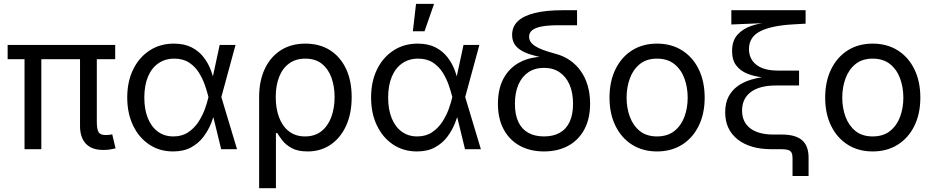

<svg xmlns="http://www.w3.org/2000/svg" viewBox="-20 -781 4888 1005"><path d="M521 3.9Q459.5 3.9 429.2 -29.1Q398.9 -62 398.9 -121.1V-518.1H486.8V-143.1Q486.8 -105 495.8 -89.6Q504.9 -74.2 532.2 -74.2Q546.4 -74.2 553.7 -75.2Q561 -76.2 567.4 -78.1L585 -4.4Q574.2 -1.5 557.4 1.2Q540.5 3.9 521 3.9ZM108.4 0V-518.1H196.3V0ZM20 -471.2V-545.9H583V-471.2Z M885.7 11.7Q815.4 11.7 761.2 -24.4Q707 -60.5 676.5 -124.3Q646 -188 646 -270.5Q646 -354 677 -417.5Q708 -481 763.2 -516.8Q818.4 -552.7 889.6 -552.7Q944.8 -552.7 983.2 -533Q1021.5 -513.2 1045.9 -481.4Q1070.3 -449.7 1084 -412.8Q1097.7 -376 1103.5 -342.3H1135.3L1138.2 -274.4L1220.7 0H1137.7L1070.8 -274.4Q1064.5 -300.3 1053 -334Q1041.5 -367.7 1021.7 -399.9Q1002 -432.1 970.2 -453.1Q938.5 -474.1 892.1 -474.1Q844.2 -474.1 808.8 -449.5Q773.4 -424.8 754.4 -379.2Q735.4 -333.5 735.4 -270Q735.4 -208 753.9 -162.4Q772.5 -116.7 806.6 -91.8Q840.8 -66.9 887.2 -66.9Q932.6 -66.9 964.8 -88.4Q997.1 -109.9 1018.6 -142.8Q1040 -175.8 1052.5 -210.4Q1064.9 -245.1 1070.8 -271.5L1129.9 -545.9H1212.9L1138.2 -271.5L1135.3 -206.5H1107.9Q1100.1 -173.3 1085 -135.5Q1069.8 -97.7 1044.4 -64.2Q1019 -30.8 980.2 -9.5Q941.4 11.7 885.7 11.7Z M1336.4 204.1V-272.5Q1336.4 -358.4 1366.5 -421.4Q1396.5 -484.4 1450.7 -518.6Q1504.9 -552.7 1578.6 -552.7Q1652.3 -552.7 1706.5 -518.8Q1760.7 -484.9 1790.8 -421.9Q1820.8 -358.9 1820.8 -272.5Q1820.8 -186.5 1791.5 -122.6Q1762.2 -58.6 1710.2 -23.4Q1658.2 11.7 1590.3 11.7Q1538.1 11.7 1506.3 -6.1Q1474.6 -23.9 1457.5 -46.6Q1440.4 -69.3 1431.2 -84.5H1424.3V204.1ZM1576.7 -66.9Q1627.9 -66.9 1662.4 -94.2Q1696.8 -121.6 1714.1 -168.2Q1731.4 -214.8 1731.4 -272.9Q1731.4 -329.1 1714.8 -374.8Q1698.2 -420.4 1664.3 -447.3Q1630.4 -474.1 1578.1 -474.1Q1528.3 -474.1 1493.7 -449Q1459 -423.8 1441.2 -378.7Q1423.3 -333.5 1423.3 -272.9Q1423.3 -212.9 1440.9 -166.3Q1458.5 -119.6 1492.9 -93.3Q1527.3 -66.9 1576.7 -66.9Z M2162.1 11.7Q2091.8 11.7 2037.6 -24.4Q1983.4 -60.5 1952.9 -124.3Q1922.4 -188 1922.4 -270.5Q1922.4 -354 1953.4 -417.5Q1984.4 -481 2039.6 -516.8Q2094.7 -552.7 2166 -552.7Q2221.2 -552.7 2259.5 -533Q2297.9 -513.2 2322.3 -481.4Q2346.7 -449.7 2360.4 -412.8Q2374 -376 2379.9 -342.3H2411.6L2414.6 -274.4L2497.1 0H2414.1L2347.2 -274.4Q2340.8 -300.3 2329.3 -334Q2317.9 -367.7 2298.1 -399.9Q2278.3 -432.1 2246.6 -453.1Q2214.8 -474.1 2168.5 -474.1Q2120.6 -474.1 2085.2 -449.5Q2049.8 -424.8 2030.8 -379.2Q2011.7 -333.5 2011.7 -270Q2011.7 -208 2030.3 -162.4Q2048.8 -116.7 2083 -91.8Q2117.2 -66.9 2163.6 -66.9Q2209 -66.9 2241.2 -88.4Q2273.4 -109.9 2294.9 -142.8Q2316.4 -175.8 2328.9 -210.4Q2341.3 -245.1 2347.2 -271.5L2406.2 -545.9H2489.3L2414.6 -271.5L2411.6 -206.5H2384.3Q2376.5 -173.3 2361.3 -135.5Q2346.2 -97.7 2320.8 -64.2Q2295.4 -30.8 2256.6 -9.5Q2217.8 11.7 2162.1 11.7ZM2141.1 -617.2 2157.7 -760.7H2252L2202.1 -617.2Z M2827.6 11.7Q2755.9 11.7 2701.4 -17.8Q2647 -47.4 2616.7 -103.3Q2586.4 -159.2 2586.4 -237.8Q2586.4 -317.4 2616.7 -372.1Q2647 -426.8 2701.4 -455.3Q2755.9 -483.9 2827.6 -483.9V-478Q2786.6 -486.3 2755.4 -496.3Q2724.1 -506.3 2703.1 -520.3Q2682.1 -534.2 2671.4 -553.2Q2660.6 -572.3 2660.6 -598.1Q2660.6 -641.1 2690.2 -669.7Q2719.7 -698.2 2778.8 -712.9Q2837.9 -727.5 2925.3 -727.5H3000.5V-648.9H2905.8Q2851.1 -648.9 2816.7 -642.6Q2782.2 -636.2 2765.9 -623Q2749.5 -609.9 2749.5 -588.9Q2749.5 -574.7 2757.1 -562.7Q2764.6 -550.8 2780.8 -540Q2796.9 -529.3 2823.2 -519.5Q2849.6 -509.8 2887.7 -499.5Q2929.2 -488.8 2962.6 -465.8Q2996.1 -442.9 3019.8 -409.4Q3043.5 -376 3056.2 -333Q3068.8 -290 3068.8 -238.8Q3068.8 -159.2 3038.6 -103.3Q3008.3 -47.4 2954.1 -17.8Q2899.9 11.7 2827.6 11.7ZM2827.6 -66.9Q2875.5 -66.9 2909.4 -85.7Q2943.4 -104.5 2961.4 -142.6Q2979.5 -180.7 2979.5 -237.8Q2979.5 -295.9 2961.2 -337.9Q2942.9 -379.9 2908.9 -402.8Q2875 -425.8 2827.6 -425.8Q2780.3 -425.8 2746.1 -403.1Q2711.9 -380.4 2693.6 -338.1Q2675.3 -295.9 2675.3 -237.8Q2675.3 -180.2 2693.4 -142.3Q2711.4 -104.5 2745.6 -85.7Q2779.8 -66.9 2827.6 -66.9Z M3418.9 11.7Q3344.7 11.7 3288.8 -23.4Q3232.9 -58.6 3201.7 -122.1Q3170.4 -185.5 3170.4 -269.5Q3170.4 -355 3201.7 -418.7Q3232.9 -482.4 3288.8 -517.6Q3344.7 -552.7 3418.9 -552.7Q3493.7 -552.7 3549.8 -517.6Q3606 -482.4 3637.2 -418.7Q3668.5 -355 3668.5 -269.5Q3668.5 -185.5 3637.2 -122.1Q3606 -58.6 3549.8 -23.4Q3493.7 11.7 3418.9 11.7ZM3418.9 -66.9Q3474.1 -66.9 3509.8 -95.2Q3545.4 -123.5 3562.5 -169.7Q3579.6 -215.8 3579.6 -269.5Q3579.6 -323.7 3562.5 -370.4Q3545.4 -417 3509.8 -445.6Q3474.1 -474.1 3418.9 -474.1Q3364.3 -474.1 3329.1 -445.6Q3293.9 -417 3276.9 -370.6Q3259.8 -324.2 3259.8 -269.5Q3259.8 -215.8 3276.9 -169.7Q3293.9 -123.5 3329.1 -95.2Q3364.3 -66.9 3418.9 -66.9Z M4128.4 140.1V45.9Q4128.4 28.3 4123.3 18.3Q4118.2 8.3 4106 4.2Q4093.8 0 4072.3 0H4019Q3905.8 0 3840.8 -51.5Q3775.9 -103 3775.9 -192.9Q3775.9 -242.2 3793.9 -275.9Q3812 -309.6 3841.8 -330.6Q3871.6 -351.6 3907.5 -362.8Q3943.4 -374 3980 -378.2Q4016.6 -382.3 4047.4 -382.3V-372.1Q4009.3 -372.1 3968.3 -376.7Q3927.2 -381.3 3891.6 -395.5Q3856 -409.7 3834 -438Q3812 -466.3 3812 -513.7Q3812 -568.4 3840.8 -599.9Q3869.6 -631.3 3914.1 -646Q3958.5 -660.6 4004.9 -663.6V-661.1L3808.1 -652.8V-727.5H4196.8V-657.2L4130.4 -653.3Q4018.1 -647 3959.2 -617.2Q3900.4 -587.4 3900.4 -523.9Q3900.4 -472.2 3939.2 -441.9Q3978 -411.6 4051.3 -411.6H4162.6V-333.5H4041.5Q3956.1 -333.5 3910.2 -299.3Q3864.3 -265.1 3864.3 -202.1Q3864.3 -142.1 3907 -109.4Q3949.7 -76.7 4029.3 -76.7H4073.2Q4143.1 -76.7 4177.7 -47.6Q4212.4 -18.6 4212.4 44.4V140.1Z M4547.9 11.7Q4473.6 11.7 4417.7 -23.4Q4361.8 -58.6 4330.6 -122.1Q4299.3 -185.5 4299.3 -269.5Q4299.3 -355 4330.6 -418.7Q4361.8 -482.4 4417.7 -517.6Q4473.6 -552.7 4547.9 -552.7Q4622.6 -552.7 4678.7 -517.6Q4734.9 -482.4 4766.1 -418.7Q4797.4 -355 4797.4 -269.5Q4797.4 -185.5 4766.1 -122.1Q4734.9 -58.6 4678.7 -23.4Q4622.6 11.7 4547.9 11.7ZM4547.9 -66.9Q4603 -66.9 4638.7 -95.2Q4674.3 -123.5 4691.4 -169.7Q4708.5 -215.8 4708.5 -269.5Q4708.5 -323.7 4691.4 -370.4Q4674.3 -417 4638.7 -445.6Q4603 -474.1 4547.9 -474.1Q4493.2 -474.1 4458 -445.6Q4422.9 -417 4405.8 -370.6Q4388.7 -324.2 4388.7 -269.5Q4388.7 -215.8 4405.8 -169.7Q4422.9 -123.5 4458 -95.2Q4493.2 -66.9 4547.9 -66.9Z"/></svg>

Font: Adwaita Sans
Style: Regular
Weight: 400
Designer: Rasmus Andersson
Foundry: rsms
Version: Version 4.001;git-9221beed3